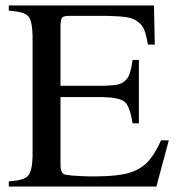

<svg xmlns="http://www.w3.org/2000/svg" viewBox="-20 -682 651 702"><path d="M597.2 -168.9 551.8 0H12.2V-19Q65.9 -22 81.8 -38.6Q97.7 -55.2 99.1 -108.9V-553.2Q97.7 -607.4 82.3 -623.5Q66.9 -639.6 12.2 -643.1V-662.1H543L545.9 -519H521Q514.6 -554.7 507.3 -573Q500 -591.3 482.4 -603.8Q464.8 -616.2 439.9 -619.6Q415 -623 369.1 -624H233.9Q212.9 -624 207.5 -618.2Q202.1 -612.3 201.2 -589.8V-368.2H355Q388.7 -369.1 406.2 -372.1Q423.8 -375 436.5 -386Q449.2 -397 454.6 -413.8Q460 -430.7 464.8 -462.9H487.8V-231H464.8Q455.1 -293 436.3 -309.3Q417.5 -325.7 355 -327.1H201.2V-80.1Q201.2 -50.8 214.8 -44.9Q228.5 -39.1 306.2 -37.1H333Q406.7 -37.6 448.2 -48.8Q489.7 -60.1 517.1 -87.2Q544.4 -114.3 568.8 -168.9Z"/></svg>

Font: Accordance
Style: Regular
Weight: 400
Version: Version 1.1 (build May 11, 2018) Miklal Software Solutions, 